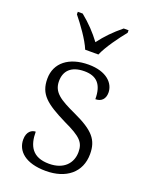

<svg xmlns="http://www.w3.org/2000/svg" viewBox="-145 -842 721 928"><g transform="rotate(20 215.0 -378.0)"><path d="M187 -606H255C274 -651 321 -715 352 -753V-766H327C284 -731 251 -697 221 -657C191 -697 159 -731 116 -766H91V-753C122 -715 169 -651 187 -606ZM208 10C312 10 382 -45 382 -140C382 -213 349 -251 245 -299C160 -338 120 -363 120 -420C120 -471 150 -507 220 -507C283 -507 315 -474 315 -398C347 -398 364 -418 364 -449C364 -497 321 -544 228 -544C128 -544 63 -494 63 -412C63 -332 106 -298 215 -244C305 -202 326 -179 326 -130C326 -72 286 -28 211 -28C124 -28 98 -80 98 -152C79 -152 54 -138 54 -96C54 -37 103 10 208 10Z"/></g></svg>

Font: Noto Serif Telugu Light
Style: Regular
Weight: 300
Designer: Jelle Bosma - Monotype Design Team
Foundry: Monotype Imaging Inc.
Version: Version 2.005